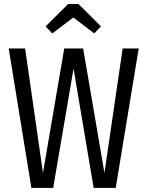

<svg xmlns="http://www.w3.org/2000/svg" viewBox="-20 -927 727 947"><path d="M237.8 -762.2 205.1 -796.9 315.9 -907.2H367.2L478 -796.9L444.8 -762.2L341.8 -840.8ZM664.1 -688 550.8 0H441.9L342.8 -588.9L242.2 0H134.8L22.9 -688H104L191.9 -74.2L296.9 -688H390.1L495.1 -74.2L585 -688Z"/></svg>

Font: Fira Sans Compressed Book
Style: Regular
Weight: 350
Width: 1
Designer: Carrois Corporate & Edenspiekermann AG
Foundry: Carrois Corporate GbR & Edenspiekermann AG
Version: Version 4.203;PS 004.203;hotconv 1.0.88;makeotf.lib2.5.64775